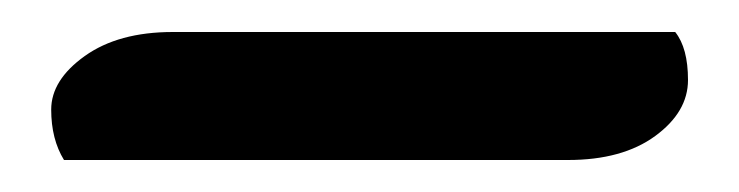

<svg xmlns="http://www.w3.org/2000/svg" viewBox="-20 -714 462 120"><path d="M88 -694H402Q410 -684 410 -664Q410 -644 389.5 -629Q369 -614 335 -614H20Q12 -627 12 -645.5Q12 -664 33 -679Q54 -694 88 -694Z"/></svg>

Font: Laila
Style: Bold
Weight: 700
Designer: Hitesh Malaviya
Foundry: Indian Type Foundry
Version: Version 1.302;PS 1.0;hotconv 1.0.78;makeotf.lib2.5.61930; tt